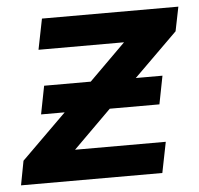

<svg xmlns="http://www.w3.org/2000/svg" viewBox="-55 -579 648 624"><g transform="rotate(-5 269.0 -267.0)"><path d="M533 -455 391 -315H478L460 -223H298L174 -100H470L450 0H-11L4 -79L151 -224H74L92 -316H244L363 -434H84L104 -534H549Z"/></g></svg>

Font: Montserrat Alternates SemiBold
Style: Italic
Weight: 600
Italic angle: -11.3°
Designer: Julieta Ulanovsky
Foundry: Julieta Ulanovsky
Version: Version 7.200